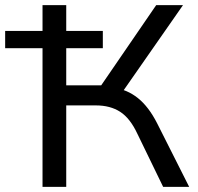

<svg xmlns="http://www.w3.org/2000/svg" viewBox="-32 -725 767 745"><path d="M133 0V-538H-12V-605H133V-705H225V-605H367V-538H225V-394H374L345 -371L574 -705H678L434 -355L408 -385Q461 -378 503 -344.5Q545 -311 578 -246L702 0H601L501 -206Q473 -266 434.5 -291Q396 -316 340 -316H225V0Z"/></svg>

Font: Mulish Medium
Style: Regular
Weight: 500
Designer: Vernon Adams
Foundry: Vernon Adams
Version: Version 3.603; ttfautohint (v1.8.3)